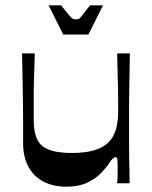

<svg xmlns="http://www.w3.org/2000/svg" viewBox="-20 -690 571 723"><path d="M229 13Q181 13 144 -6Q107 -25 87 -62Q67 -99 67 -151Q67 -197 67 -233Q67 -269 66.5 -299Q66 -329 65.5 -358Q65 -387 64.5 -418Q64 -449 63 -489H111Q110 -451 109 -423.5Q108 -396 107.5 -373Q107 -350 107 -329.5Q107 -309 107 -287.5Q107 -266 107 -239Q107 -200 116 -175Q125 -150 143 -137.5Q161 -125 188 -119.5Q215 -114 251 -114Q300 -114 334 -124Q368 -134 388 -153.5Q408 -173 416.5 -202.5Q425 -232 425 -271Q425 -292 425 -311.5Q425 -331 424.5 -354.5Q424 -378 423 -410.5Q422 -443 421 -489H469Q468 -438 467.5 -399.5Q467 -361 466.5 -331.5Q466 -302 466 -278.5Q466 -255 466 -235Q466 -215 466 -196Q466 -169 466 -144Q466 -119 466.5 -95Q467 -71 467.5 -47Q468 -23 468 0H421Q423 -18 423 -32.5Q423 -47 423 -58Q423 -81 422 -89.5Q421 -98 415 -98Q410 -98 404.5 -93Q399 -88 387 -70Q377 -55 357.5 -35.5Q338 -16 307 -1.5Q276 13 229 13ZM218 -560 163 -670H210Q231 -643 240.5 -632Q250 -621 255 -619Q260 -617 265 -617Q272 -617 276.5 -619Q281 -621 289.5 -632Q298 -643 319 -670H368L313 -560Z"/></svg>

Font: Ojuju SemiBold
Style: Regular
Weight: 600
Designer: Chisaokwu Joboson, Mirko Velimirovic
Foundry: Udi Foundry
Version: Version 1.000